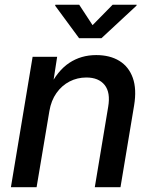

<svg xmlns="http://www.w3.org/2000/svg" viewBox="-20 -779 637 799"><path d="M185.5 -316.9 132.3 0H25.4L115.7 -542.5H217.8L197.3 -409.7L184.1 -413.1Q219.2 -484.9 268.3 -517.3Q317.4 -549.8 380.4 -549.8Q437.5 -549.8 476.8 -525.6Q516.1 -501.5 532.7 -454.8Q549.3 -408.2 538.1 -340.3L481.4 0H374.5L430.2 -334.5Q440.4 -394 415.5 -425.3Q390.6 -456.5 339.4 -456.5Q301.8 -456.5 269.5 -439.9Q237.3 -423.3 215.1 -392.1Q192.9 -360.8 185.5 -316.9ZM309.6 -759.3 365.2 -674.3 448.7 -759.3H548.8L547.9 -755.4L402.3 -620.1H309.1L209.5 -755.4L210.4 -759.3Z"/></svg>

Font: Inter 16pt Medium
Style: Italic
Weight: 500
Italic angle: -9.3988°
Version: Version 4.001;git-66647c0bb